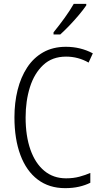

<svg xmlns="http://www.w3.org/2000/svg" viewBox="-20 -967 528 997"><path d="M323 -673Q251 -673 204.5 -629.5Q158 -586 135.5 -514.5Q113 -443 113 -357Q113 -261 138 -190Q163 -119 210 -80Q257 -41 323 -41Q361 -41 392.5 -49.5Q424 -58 449 -69V-18Q423 -5 390.5 2.5Q358 10 318 10Q235 10 176 -34.5Q117 -79 86 -162Q55 -245 55 -358Q55 -434 71.5 -500Q88 -566 121 -616.5Q154 -667 204.5 -695.5Q255 -724 322 -724Q398 -724 462 -690L440 -642Q386 -673 323 -673ZM428 -939Q413 -917 389.5 -889Q366 -861 340 -834Q314 -807 293 -788H258V-799Q288 -836 315.5 -874Q343 -912 363 -947H428Z"/></svg>

Font: Noto Sans Gujarati UI Condensed Light
Style: Regular
Weight: 300
Width: 3
Designer: Jelle Bosma - Monotype Design Team, Universal Thirst
Foundry: Monotype Imaging Inc.
Version: Version 2.106; ttfautohint (v1.8.4.7-5d5b)